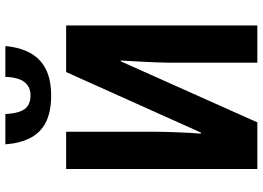

<svg xmlns="http://www.w3.org/2000/svg" viewBox="-152 -829 981 717"><g transform="rotate(-90 338.5 -470.5)"><path d="M525 -941Q520 -886 499 -848Q478 -810 439 -790Q400 -770 340 -770Q280 -770 241 -789.5Q202 -809 182 -847.5Q162 -886 158 -941H271Q274 -890 290 -868.5Q306 -847 341 -847Q372 -847 390 -869Q408 -891 410 -941ZM66 -714H205V-384Q205 -366 204.5 -344.5Q204 -323 203 -300.5Q202 -278 201 -255.5Q200 -233 198 -211H202L428 -714H602V0H463V-332Q463 -351 464 -373.5Q465 -396 466 -419.5Q467 -443 468.5 -466.5Q470 -490 471 -510H468L240 0H66Z"/></g></svg>

Font: Noto Sans Display Condensed
Style: Bold
Weight: 700
Width: 3
Designer: Monotype Design Team
Foundry: Monotype Imaging Inc.
Version: Version 2.003